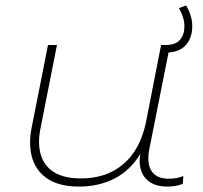

<svg xmlns="http://www.w3.org/2000/svg" viewBox="-20 -685 748 708"><path d="M656 -36 654 -7Q629 3 597 3Q548 3 521.5 -22.5Q495 -48 495 -92Q495 -99 497 -117Q460 -56 402 -26.5Q344 3 271 3Q183 3 137 -40Q91 -83 91 -159Q91 -186 97 -216L157 -519H190L130 -215Q124 -187 124 -162Q124 -97 163 -62Q202 -27 278 -27Q373 -27 435 -80Q497 -133 518 -233L574 -519H607L531 -137Q527 -120 527 -101Q527 -65 546 -45.5Q565 -26 603 -26Q634 -26 656 -36ZM580 -519H591Q627 -519 643.5 -538Q660 -557 660 -588Q660 -620 640 -655L666 -665Q676 -649 682.5 -629Q689 -609 689 -589Q689 -545 664.5 -518Q640 -491 591 -491H580Z"/></svg>

Font: Montserrat Alternates ExLight
Style: Italic
Weight: 275
Italic angle: -11.3°
Designer: Julieta Ulanovsky
Foundry: Julieta Ulanovsky
Version: Version 7.200